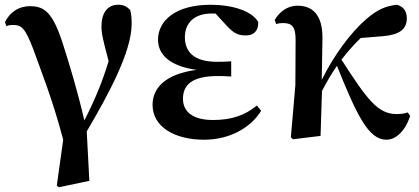

<svg xmlns="http://www.w3.org/2000/svg" viewBox="-20 -572 1765 808"><path d="M219 209 228 216 356 189 345 -19C434 -170 534 -353 534 -471C534 -495 533 -509 528 -530C513 -545 501 -552 477 -552C433 -552 407 -518 407 -461C407 -428 415 -399 437 -315C412 -230 380 -154 335 -65C306 -191 271 -305 246 -383C202 -523 165 -546 106 -546C60 -546 22 -522 1 -479L7 -462C16 -466 24 -467 32 -467C71 -467 85 -456 120 -365C150 -281 202 -152 246 16Z M839 16C947 16 1036 -35 1079 -106L1061 -128C1011 -87 956 -67 876 -67C789 -67 750 -104 750 -156C750 -212 784 -252 897 -252C909 -252 922 -252 953 -250V-314C928 -312 912 -312 892 -312C795 -312 758 -355 758 -416C758 -477 800 -515 869 -515H887L932 -466C967 -427 987 -423 1016 -423C1049 -423 1068 -444 1067 -479C1040 -527 955 -552 867 -552C716 -552 645 -483 645 -405C645 -343 693 -294 807 -278C671 -260 622 -198 622 -131C622 -38 715 16 839 16Z M1606 16C1644 16 1684 -17 1706 -84L1696 -99C1687 -95 1670 -92 1649 -92C1570 -92 1525 -153 1417 -321C1444 -356 1471 -386 1498 -412L1595 -420C1658 -426 1692 -447 1692 -495C1692 -530 1673 -546 1650 -552C1607 -547 1572 -535 1523 -493C1455 -435 1384 -337 1334 -236L1337 -410C1338 -510 1295 -548 1232 -548C1187 -548 1155 -520 1136 -488L1142 -471C1152 -474 1161 -475 1171 -475C1210 -475 1224 -459 1224 -403L1223 -214L1204 6L1213 14L1329 0L1335 -189C1358 -233 1374 -260 1398 -295C1482 -86 1531 16 1606 16Z"/></svg>

Font: Noto Serif KR
Style: Bold
Weight: 700
Designer: Ryoko NISHIZUKA 西塚涼子 (kana & ideographs); Frank Grießhammer (Latin, Greek & Cyrillic); Wenlong ZHANG 张文龙 (bopomofo); San
Foundry: Adobe
Version: Version 2.001;hotconv 1.1.0;makeotfexe 2.6.0